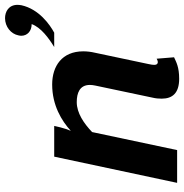

<svg xmlns="http://www.w3.org/2000/svg" viewBox="-4 -736 748 781"><g transform="rotate(-90 370.5 -346.0)"><path d="M686.7 -700C651.7 -700 622.5 -675.8 616.7 -645.8C615.8 -641.7 615 -637.5 615 -634.2C615 -610 633.3 -591.7 662.5 -591.7C649.2 -554.2 605 -521.7 569.2 -500H627.5C660 -517.5 723.3 -561.7 739.2 -633.3C740 -639.2 740.8 -644.2 740.8 -649.2C740.8 -685 713.3 -700 686.7 -700ZM150 0 223.3 -345.8C258.3 -379.2 300.8 -408.3 345 -408.3C381.7 -408.3 415 -396.7 415 -355C415 -348.3 414.2 -341.7 412.5 -333.3L363.3 -100C360 -86.7 359.2 -74.2 359.2 -62.5C359.2 -19.2 381.7 8.3 440 8.3C487.5 8.3 507.5 -3.3 527.5 -12.5L521.7 -83.3C521.7 -83.3 511.7 -76.7 504.2 -79.2C499.2 -80.8 496.7 -85 496.7 -93.3C496.7 -98.3 497.5 -105.8 500 -116.7L545.8 -333.3C550 -350.8 551.7 -367.5 551.7 -381.7C551.7 -468.3 491.7 -508.3 416.7 -508.3C332.5 -508.3 269.2 -470 228.3 -432.5C233.3 -444.2 238.3 -458.3 242.5 -475L248.3 -500H123.3L16.7 0Z"/></g></svg>

Font: BoonHome
Style: Bold Oblique
Weight: 700
Italic angle: -12°
Designer: Sungsit Sawaiwan
Foundry: Sungsit Sawaiwan
Version: Version 0.2